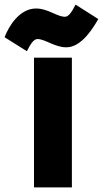

<svg xmlns="http://www.w3.org/2000/svg" viewBox="-94 -795 448 836"><path d="M219 -544V21H54V-544ZM195 -589C144 -589 103 -625 69 -625C52 -625 37 -600 23 -572L-74 -633C-55 -683 -8 -758 63 -758C115 -758 154 -722 189 -722C206 -722 221 -747 235 -775L334 -712C314 -678 263 -589 195 -589Z"/></svg>

Font: Repo ExtraBold
Style: Bold
Weight: 700
Designer: Stefan Peev
Foundry: Context Ltd
Version: Version 1.502